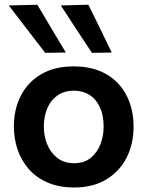

<svg xmlns="http://www.w3.org/2000/svg" viewBox="-20 -798 638 830"><path d="M301 12.5Q235 12.5 186 -8.8Q137 -30 104.5 -67Q72 -104 56 -151.5Q40 -199 40 -251Q40 -325.5 70 -384.2Q100 -443 157.8 -477Q215.5 -511 298.5 -511Q362.5 -511 410.8 -491.2Q459 -471.5 491.8 -436Q524.5 -400.5 541 -353.2Q557.5 -306 557.5 -251Q557.5 -176 527.2 -116.5Q497 -57 439.5 -22.2Q382 12.5 301 12.5ZM300.5 -92.5Q343.5 -92.5 371.8 -115.2Q400 -138 414 -174Q428 -210 428 -251Q428 -299 412.2 -333.8Q396.5 -368.5 367.5 -387.2Q338.5 -406 300 -406Q257.5 -406 228.2 -385.2Q199 -364.5 184.2 -329.5Q169.5 -294.5 169.5 -251Q169.5 -210 184 -174Q198.5 -138 227.8 -115.2Q257 -92.5 300.5 -92.5ZM175.5 -569.5Q150 -602.5 124 -636.2Q98 -670 71.5 -704.5Q45 -739 18 -774.5L141.5 -777.5Q172 -726 202.8 -674.2Q233.5 -622.5 264.5 -571ZM377.5 -569.5Q355.5 -602.5 333.2 -636.2Q311 -670 288.5 -704.5Q266 -739 243 -774.5L362 -777.5Q387.5 -726 412.8 -674.5Q438 -623 463 -571Z"/></svg>

Font: Commissioner Thin SemiBold
Style: Regular
Weight: 600
Version: Version 1.000